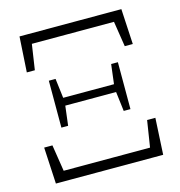

<svg xmlns="http://www.w3.org/2000/svg" viewBox="-102 -764 799 854"><g transform="rotate(-15 298.0 -337.0)"><path d="M51 0 42 -168H80L106 -2L77 -46H519L490 -2L516 -168H554L545 0ZM139 -234V-450H170L182 -352V-332L170 -234ZM161 -324V-360H435V-324ZM426 -234 414 -332V-352L426 -450H457V-234ZM54 -511 64 -674H533L542 -511H505L480 -671L507 -628H89L115 -671L91 -511Z"/></g></svg>

Font: Source Serif 4 18pt Light
Style: Regular
Weight: 300
Designer: Frank Grießhammer
Foundry: Adobe Systems Incorporated
Version: Version 4.004;hotconv 1.0.116;makeotfexe 2.5.65601